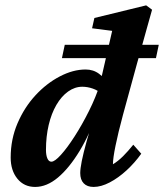

<svg xmlns="http://www.w3.org/2000/svg" viewBox="-20 -701 622 728"><path d="M113.3 7.8Q71.3 7.8 45.9 -23.4Q20.5 -54.7 20.5 -103.5Q20.5 -172.9 46.4 -233.4Q72.3 -293.9 114.3 -339.4Q156.2 -384.8 206.5 -411.1Q256.8 -437.5 304.7 -437.5Q334 -437.5 356 -420.9Q377.9 -404.3 399.4 -375L367.2 -343.8Q351.6 -358.4 331.5 -365.2Q311.5 -372.1 292 -372.1Q263.7 -372.1 238.3 -354Q212.9 -335.9 193.8 -303.2Q174.8 -270.5 164.6 -227.1Q154.3 -183.6 154.3 -132.8Q154.3 -112.3 159.7 -100.1Q165 -87.9 174.8 -87.9Q187.5 -87.9 210.9 -113.8Q234.4 -139.6 262.7 -183.6Q291 -227.5 317.4 -280.3Q343.8 -333 360.4 -385.7L363.3 -401.4L405.3 -584L329.1 -593.8L337.9 -632.8L534.2 -680.7L556.6 -664.1Q546.9 -629.9 537.1 -594.7Q527.3 -559.6 518.1 -526.4Q508.8 -493.2 500 -461.9L446.3 -265.6Q427.7 -196.3 418 -148.4Q408.2 -100.6 408.2 -78.1Q427.7 -89.8 446.8 -108.9Q465.8 -127.9 485.4 -152.3L515.6 -118.2Q491.2 -84 460 -55.2Q428.7 -26.4 396 -9.3Q363.3 7.8 335 7.8Q310.5 7.8 297.4 -5.9Q284.2 -19.5 284.2 -44.9Q284.2 -60.5 290 -90.3Q295.9 -120.1 309.1 -167.5Q322.3 -214.8 342.8 -283.2H351.6Q321.3 -193.4 281.7 -128.4Q242.2 -63.5 199.7 -27.8Q157.2 7.8 113.3 7.8ZM214.8 -480.5 225.6 -531.2H582L571.3 -480.5Z"/></svg>

Font: Crimson Pro ExtraLight
Style: Bold Italic
Weight: 700
Italic angle: -12°
Version: Version 1.002